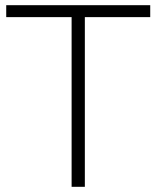

<svg xmlns="http://www.w3.org/2000/svg" viewBox="-20 -720 603 740"><path d="M256 0V-654H4V-700H559V-654H307V0Z"/></svg>

Font: Montserrat Light Alt1
Style: Light
Weight: 500
Designer: Differentunic
Foundry: Julieta Ulanovsky
Version: 0.1